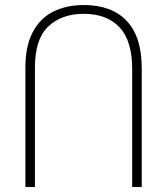

<svg xmlns="http://www.w3.org/2000/svg" viewBox="-20 -744 669 764"><path d="M81 0V-474Q81 -561 110.5 -616.5Q140 -672 192.5 -698Q245 -724 314 -724Q424 -724 484 -661Q544 -598 544 -473V0H506V-469Q506 -582 455.5 -635.5Q405 -689 313 -689Q225 -689 172 -638.5Q119 -588 119 -476V0Z"/></svg>

Font: Noto Sans Armenian SemiCondensed ExtraLight
Style: Regular
Weight: 200
Width: 4
Designer: Monotype Design Team
Foundry: Monotype Imaging Inc.
Version: Version 2.008; ttfautohint (v1.8.4.7-5d5b)